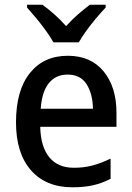

<svg xmlns="http://www.w3.org/2000/svg" viewBox="-20 -879 559 816"><path d="M268 -642Q366 -642 420.5 -575.5Q475 -509 475 -400V-340H151Q153 -255 189.5 -210.5Q226 -166 294 -166Q338 -166 374.5 -176Q411 -186 450 -205V-119Q413 -100 375 -91.5Q337 -83 288 -83Q175 -83 111.5 -155.5Q48 -228 48 -359Q48 -495 107 -568.5Q166 -642 268 -642ZM267 -562Q217 -562 187.5 -525.5Q158 -489 153 -417H375Q374 -480 348 -521Q322 -562 267 -562ZM207 -699Q195 -721 175.5 -748Q156 -775 134.5 -801Q113 -827 95 -847V-859H160Q184 -842 210.5 -818.5Q237 -795 261 -768Q286 -796 311.5 -818Q337 -840 362 -859H429V-847Q411 -828 389 -802Q367 -776 347 -748.5Q327 -721 315 -699Z"/></svg>

Font: Noto Sans Telugu UI SemiCondensed Medium
Style: Regular
Weight: 500
Width: 4
Designer: Jelle Bosma - Monotype Design Team
Foundry: Monotype Imaging Inc.
Version: Version 2.005; ttfautohint (v1.8.4.7-5d5b)